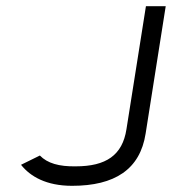

<svg xmlns="http://www.w3.org/2000/svg" viewBox="-20 -590 556 621"><path d="M213 11C351 11 433 -42 451 -158L516 -570H452L389 -172C376 -88 323 -52 225 -52C171 -51 133 -62 109 -87L48 -57C78 -19 130 11 213 11Z"/></svg>

Font: Charger Pro
Style: LitExtObl
Weight: 300
Designer: Jasper
Foundry: Cannot Into Space Fonts
Version: Version 1.09